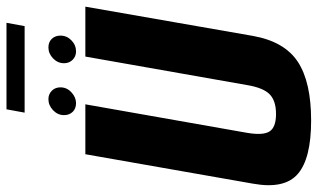

<svg xmlns="http://www.w3.org/2000/svg" viewBox="-210 -742 956 577"><g transform="rotate(-90 267.5 -454.0)"><path d="M193.5 3.5Q309 3.5 369.8 -36.5Q430.5 -76.5 447.5 -171L535.5 -675H385.5L300 -190Q292 -141 272.5 -121.5Q253 -102 213 -102Q173 -102 160.5 -121.5Q148 -141 156.5 -190L242 -675H92L3.5 -171Q-13.5 -76.5 32.8 -36.5Q79 3.5 193.5 3.5ZM245.5 -703Q263 -703 278 -716.8Q293 -730.5 293 -750Q293 -765.5 282.8 -775.8Q272.5 -786 257.5 -786Q239 -786 224.2 -772Q209.5 -758 209.5 -739Q209.5 -723.5 219.2 -713.2Q229 -703 245.5 -703ZM401 -703Q420 -703 434.2 -716.8Q448.5 -730.5 448.5 -750Q448.5 -765.5 438.8 -775.8Q429 -786 413 -786Q394.5 -786 380 -772Q365.5 -758 365.5 -739Q365.5 -723.5 375.8 -713.2Q386 -703 401 -703ZM217 -857.5H477L487 -912H227Z"/></g></svg>

Font: Anybody Condensed
Style: Bold Italic
Weight: 700
Width: 3
Italic angle: -10°
Version: Version 1.113;gftools[0.9.25]